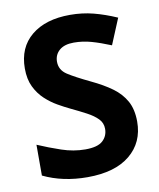

<svg xmlns="http://www.w3.org/2000/svg" viewBox="-83 -789 716 865"><g transform="rotate(-10 275.5 -357.0)"><path d="M511 -198Q511 -103 442.5 -46.5Q374 10 248 10Q135 10 46 -33V-174Q97 -152 151.5 -133.5Q206 -115 260 -115Q316 -115 339.5 -136.5Q363 -158 363 -191Q363 -218 344.5 -237Q326 -256 295 -272.5Q264 -289 224 -308Q199 -320 170 -336.5Q141 -353 114.5 -377.5Q88 -402 71 -437Q54 -472 54 -521Q54 -617 119 -670.5Q184 -724 296 -724Q352 -724 402.5 -711Q453 -698 508 -674L459 -556Q410 -576 371 -587Q332 -598 291 -598Q248 -598 225 -578Q202 -558 202 -526Q202 -488 236 -466Q270 -444 337 -412Q392 -386 430.5 -358Q469 -330 490 -292Q511 -254 511 -198Z"/></g></svg>

Font: Noto IKEA Simplified Chinese
Style: Bold
Weight: 700
Designer: Monotype Design Team
Foundry: Monotype Imaging Inc.
Version: Version 1.100